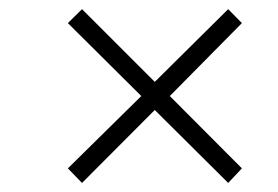

<svg xmlns="http://www.w3.org/2000/svg" viewBox="-20 -445 614 424"><path d="M129.9 -73.2 292 -232.9 129.9 -394 161.1 -424.8 321.8 -264.2 483.9 -424.8 514.2 -394 355 -232.9 514.2 -73.2 483.9 -41 321.8 -202.1 161.1 -41Z"/></svg>

Font: Dehuti Alt
Style: Bold-Italic
Weight: 700
Version: Version 1.2